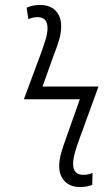

<svg xmlns="http://www.w3.org/2000/svg" viewBox="-20 -743 442 772"><path d="M302 9Q331 9 351 0L352 -48Q336 -40 315 -40Q274 -40 274 -84Q274 -104 281.5 -130.5Q289 -157 301 -189L376 -395H151L196 -521Q210 -556 218 -583.5Q226 -611 226 -638Q226 -676 204 -699.5Q182 -723 141 -723Q111 -723 87 -712L94 -666Q112 -674 131 -674Q171 -674 171 -630Q171 -608 162.5 -581Q154 -554 143 -524L76 -344H301L248 -194Q234 -156 226 -128Q218 -100 218 -75Q218 -38 240 -14.5Q262 9 302 9Z"/></svg>

Font: Noto Sans Display SemiCondensed Light
Style: Italic
Weight: 300
Width: 4
Italic angle: -12°
Designer: Monotype Design Team
Foundry: Monotype Imaging Inc.
Version: Version 1.900